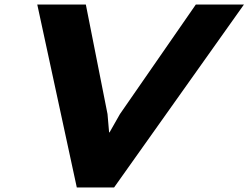

<svg xmlns="http://www.w3.org/2000/svg" viewBox="-20 -830 1100 850"><path d="M1060 -810 485 0H320L145 -810H360L456 -325L463 -244H465L511 -325L847 -810Z"/></svg>

Font: TypoPRO Sinkin Sans
Style: 800 Black Italic
Weight: 900
Italic angle: -112°
Designer: Keith Bates
Foundry: K-Type
Version: Sinkin Sans (version 1.0)  by Keith Bates   •   © 2014   www